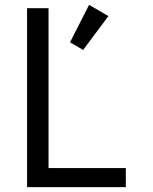

<svg xmlns="http://www.w3.org/2000/svg" viewBox="-20 -766 626 786"><path d="M90.8 0V-732.4H178.7V-78.1H495.1V0ZM344.7 -746.1 423.8 -700.2 320.3 -561.5 266.6 -592.8Z"/></svg>

Font: Consola Mono
Style: Book
Weight: 400
Monospace: yes
Version: Version 2.001